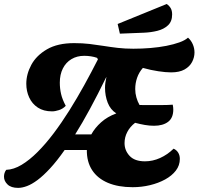

<svg xmlns="http://www.w3.org/2000/svg" viewBox="-55 -902 980 947"><path d="M34.3 24.7Q-0.3 24.7 -17.8 7.8Q-35.3 -9 -35.3 -30.7Q-35.3 -39.3 -32.7 -48.2Q-30 -57 -24.3 -64.3Q12.7 -65.7 51.5 -89Q90.3 -112.3 130.2 -152.2Q170 -192 209.5 -244.3Q249 -296.7 287.2 -357.5Q325.3 -418.3 360.7 -482.3Q396 -546.3 428 -609.3L423.7 -616.7Q409.7 -621.7 393.2 -624.2Q376.7 -626.7 360.3 -626.7Q324.7 -626.7 297.3 -610.3Q270 -594 255 -564.2Q240 -534.3 240 -494.3Q240 -465.7 246.2 -438.7Q252.3 -411.7 269.3 -380Q255.3 -365.3 236.2 -359Q217 -352.7 201.7 -352.7Q160 -352.7 131.7 -371.3Q103.3 -390 89 -421.2Q74.7 -452.3 74.7 -489Q74.7 -536.3 99.5 -582.3Q124.3 -628.3 176.7 -658.8Q229 -689.3 310.7 -689.3Q351.3 -689.3 386.7 -685.2Q422 -681 456.2 -675.5Q490.3 -670 526 -665.8Q561.7 -661.7 602.7 -661.7Q645.3 -661.7 687.2 -665.2Q729 -668.7 765.5 -675.8Q802 -683 829.8 -693Q857.7 -703 872.3 -716.3Q887.3 -703.3 895.8 -683.8Q904.3 -664.3 904.3 -643.3Q904.3 -619.3 892.5 -596.5Q880.7 -573.7 855.3 -559.3Q830 -545 788.7 -545Q763 -545 726.2 -550.5Q689.3 -556 649.7 -567Q630.3 -545 621.2 -518.3Q612 -491.7 612 -462.7Q612 -441.7 617.7 -421.5Q623.3 -401.3 633.3 -384L707.3 -383.7Q719 -383.7 736.8 -383.7Q754.7 -383.7 771.8 -384.3Q789 -385 797 -385.7Q798.3 -379.7 799 -373.3Q799.7 -367 799.7 -361.7Q799.7 -320.3 774 -301Q748.3 -281.7 704.7 -281.7Q682.3 -281.7 659.3 -285.7Q636.3 -289.7 611.3 -296.3Q586 -276.7 572.7 -250.8Q559.3 -225 559.3 -196.3Q559.3 -160 584.2 -133.2Q609 -106.3 660 -106.3Q698.3 -106.3 734.8 -122.8Q771.3 -139.3 801.3 -168.7Q815.7 -162.3 823.8 -149.2Q832 -136 832 -118.3Q832 -86.3 812.5 -60.8Q793 -35.3 759.7 -17Q726.3 1.3 684.8 11.3Q643.3 21.3 599.3 21.3Q528 21.3 477 -0.3Q426 -22 399.3 -63Q372.7 -104 373.3 -162H263.7Q225.3 -107.3 191.8 -71.2Q158.3 -35 130 -14Q101.7 7 78 15.8Q54.3 24.7 34.3 24.7ZM315.7 -239H395.3Q413 -271.3 443.7 -298.8Q474.3 -326.3 518.7 -342.7Q489.7 -361 476.3 -395.3Q463 -429.7 463 -469Q463 -481 464.8 -494.5Q466.7 -508 469.7 -521H468.7Q427.3 -436 388.8 -365Q350.3 -294 315.7 -239ZM536.3 -736 525.3 -783.7 767.3 -882.3Q780.3 -873.3 787.2 -861.2Q794 -849 794 -830.7Q794 -796.3 773.7 -777.2Q753.3 -758 721.3 -750Q689.3 -742 654.3 -740.7Z"/></svg>

Font: Sansita Swashed Light
Style: Regular
Weight: 300
Designer: Pablo Cosgaya
Foundry: Omnibus-Type
Version: Version 1.003